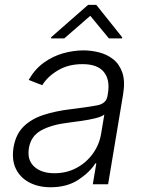

<svg xmlns="http://www.w3.org/2000/svg" viewBox="-20 -761 596 793"><path d="M188.9 12.4Q139.6 12.4 101.9 -6.9Q64.3 -26.3 46 -63Q27.7 -99.8 35.9 -152.3Q45.1 -206.3 77.2 -238.1Q109.4 -269.9 159.4 -286.2Q209.5 -302.6 272.4 -310Q342 -318.5 380.1 -325.6Q418.3 -332.7 423.7 -363.3L425.8 -376.1Q435 -431.8 408.7 -464Q382.5 -496.1 320.7 -496.1Q261.7 -496.1 218.6 -470Q175.4 -443.9 154.5 -409.1L98.4 -430.8Q123.9 -475.5 161.2 -502.3Q198.5 -529.1 241.1 -541Q283.7 -552.9 325.3 -552.9Q356.5 -552.9 389 -544.7Q421.5 -536.6 447.3 -516.5Q473 -496.4 485.3 -460.9Q497.5 -425.4 488.3 -370.4L426.5 0H363.3L377.8 -86.3H373.9Q351.2 -50.1 304.2 -18.8Q257.1 12.4 188.9 12.4ZM204.9 -45.5Q255.3 -45.5 296.3 -67.6Q337.4 -89.8 364 -127.1Q390.6 -164.4 397.7 -209.2L410.9 -288Q400.2 -279.1 373.6 -272.5Q346.9 -266 316.6 -261.7Q286.2 -257.5 263.8 -254.6Q193.2 -246.1 150.4 -222.7Q107.6 -199.2 99.4 -149.5Q91.3 -100.1 121.3 -72.8Q151.3 -45.5 204.9 -45.5ZM245.3 -602.3 352.9 -695.7 429.9 -602.3H484.3L484.5 -607.2L377.8 -740.8H343.7L191.2 -607.2L190.9 -602.3Z"/></svg>

Font: Inter UI Light
Style: Italic
Weight: 300
Italic angle: 9.39999°
Designer: Rasmus Andersson
Foundry: rsms
Version: 3.2;8d6f07862